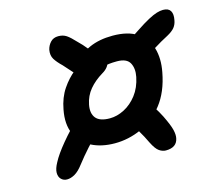

<svg xmlns="http://www.w3.org/2000/svg" viewBox="-88 -734 881 793"><g transform="rotate(-15 353.0 -337.5)"><path d="M336 -140Q278 -140 235.5 -162Q193 -184 173.5 -226.5Q154 -269 166 -330Q175 -379 199 -414.5Q223 -450 253 -473.5Q283 -497 311.5 -508.5Q340 -520 358 -520Q380 -520 388.5 -509.5Q397 -499 392 -474Q391 -463 382.5 -452Q374 -441 360 -433Q325 -412 302.5 -385Q280 -358 273 -322Q266 -286 282.5 -265.5Q299 -245 342 -245Q373 -245 404 -261Q435 -277 458.5 -307.5Q482 -338 491 -382Q498 -417 485 -441Q472 -465 430 -465Q393 -465 371 -458Q349 -451 335.5 -441.5Q322 -432 310 -424.5Q298 -417 280 -417Q260 -417 249 -427.5Q238 -438 243 -458Q247 -482 272.5 -508Q298 -534 340.5 -553Q383 -572 440 -572Q506 -572 545 -546Q584 -520 597.5 -475Q611 -430 600 -373Q585 -292 544.5 -240.5Q504 -189 449 -164.5Q394 -140 336 -140ZM106 -47Q91 -47 81 -57Q71 -67 71 -84.5Q71 -102 85 -127Q100 -156 135.5 -199Q171 -242 220 -289L282 -210Q253 -182 226 -152Q199 -122 175 -91Q157 -67 139.5 -57Q122 -47 106 -47ZM531 -57Q517 -57 503 -66.5Q489 -76 474 -106Q461 -134 443 -164Q425 -194 405 -223L492 -298Q513 -269 530 -242Q547 -215 557 -195Q578 -152 583 -130.5Q588 -109 585 -95Q578 -57 531 -57ZM281 -425Q262 -448 244 -469Q226 -490 210 -507Q189 -527 179 -543.5Q169 -560 173 -583Q177 -601 189.5 -614.5Q202 -628 223 -628Q243 -628 257.5 -618.5Q272 -609 296 -583Q311 -569 330 -545.5Q349 -522 370 -495ZM535 -436 476 -514Q492 -528 511 -541Q530 -554 549 -566Q582 -588 604.5 -600Q627 -612 642 -616.5Q657 -621 669 -621Q692 -621 700.5 -607Q709 -593 704 -568Q701 -550 691 -537.5Q681 -525 659 -513Q628 -497 597 -477.5Q566 -458 535 -436Z"/></g></svg>

Font: Shantell Sans Medium
Style: Italic
Weight: 500
Italic angle: -11°
Designer: Stephen Nixon, Anya Danilova, Shantell Martin
Foundry: Arrow Type
Version: Version 1.011;[c5ecc13dd]